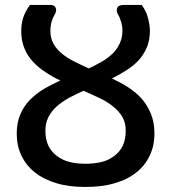

<svg xmlns="http://www.w3.org/2000/svg" viewBox="-20 -740 684 768"><path d="M321.8 -85Q357.4 -85 386.7 -92.3Q415 -99.1 437.5 -116.7Q459.5 -132.8 471.2 -157.7Q482.9 -182.6 482.9 -217.3Q482.9 -248.5 469.7 -272Q456.1 -294.9 432.6 -314Q409.2 -333 378.4 -347.7Q333 -369.1 314.5 -377Q288.6 -365.7 255.9 -348.6Q225.6 -331.1 207 -314.5Q185.5 -294.9 173.8 -272Q161.6 -248 161.6 -217.3Q161.6 -182.6 173.3 -157.7Q185.1 -132.8 207 -116.7Q229 -99.6 257.3 -92.3Q286.6 -85 321.8 -85ZM475.1 -720.2H546.9Q564.5 -696.3 571.8 -668.9Q579.6 -639.2 579.6 -616.2Q579.6 -580.1 567.4 -550.3Q555.2 -522 534.7 -499Q513.7 -476.6 485.8 -459Q453.6 -438.5 427.7 -426.3Q465.8 -408.2 492.2 -391.1Q524.4 -370.1 546.4 -345.7Q568.8 -320.3 583.5 -285.2Q597.7 -251 597.7 -206.1Q597.7 -156.7 579.1 -118.2Q559.6 -77.1 525.4 -50.3Q489.3 -21.5 439 -7.3Q390.1 7.8 321.8 7.8Q253.9 7.8 205.6 -7.3Q156.2 -21.5 119.6 -50.3Q85 -77.6 65.4 -118.2Q46.9 -156.7 46.9 -206.1Q46.9 -248.5 61.5 -283.2Q75.2 -315.4 99.6 -340.3Q123.5 -364.7 154.8 -383.8Q177.2 -397.5 221.2 -418Q189 -433.1 161.6 -451.7Q132.8 -470.2 111.3 -493.7Q90.3 -516.1 77.6 -546.9Q64.9 -577.6 64.9 -616.2Q64.9 -642.6 72.3 -667.5Q79.6 -691.9 99.6 -720.2H183.1Q196.8 -720.2 202.1 -710Q207.5 -700.2 201.2 -686.5Q190.9 -668.9 187 -655.3Q181.6 -636.7 181.6 -616.2Q181.6 -586.9 193.8 -565.4Q205.6 -543.9 227.1 -525.9Q248 -508.8 275.9 -494.6Q317.9 -473.6 335 -466.3Q354 -474.6 387.7 -493.7Q410.2 -506.3 430.7 -525.9Q448.7 -543.9 459 -566.4Q469.7 -589.4 469.7 -617.7Q469.7 -634.3 463.9 -654.3Q459 -671.4 450.2 -685.5Q444.3 -699.7 449.7 -710Q455.1 -720.2 475.1 -720.2Z"/></svg>

Font: Lato-SemiBold
Style: Regular
Weight: 500
Designer: Lukasz Dziedzic with Adam Twardoch and Botio Nikoltchev
Foundry: tyPoland Lukasz Dziedzic
Version: ""